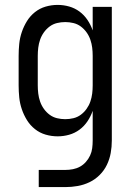

<svg xmlns="http://www.w3.org/2000/svg" viewBox="-20 -548 540 783"><path d="M138 215V145H246Q262 145 277.5 142Q293 139 306.5 131.5Q320 124 330.5 112Q341 100 347.5 86Q354 72 356 56.5Q358 41 358 25V-96Q350 -73 336.5 -53Q323 -33 304 -19Q285 -5 262 1.5Q239 8 215 8Q190 8 166 1Q142 -6 122.5 -21.5Q103 -37 90 -58Q77 -79 69 -102.5Q61 -126 58.5 -150.5Q56 -175 56 -200V-320Q56 -345 58.5 -369.5Q61 -394 69 -417.5Q77 -441 90 -462Q103 -483 122.5 -498.5Q142 -514 166 -521Q190 -528 215 -528Q239 -528 262 -521.5Q285 -515 304 -501Q323 -487 336.5 -467Q350 -447 358 -424V-520H436V25Q436 51 431.5 76Q427 101 416 124Q405 147 386.5 165.5Q368 184 345 195Q322 206 297 210.5Q272 215 246 215ZM246 -62Q263 -62 279.5 -66Q296 -70 309.5 -80Q323 -90 333 -104Q343 -118 348.5 -134Q354 -150 356 -166.5Q358 -183 358 -200V-320Q358 -337 356 -353.5Q354 -370 348.5 -386Q343 -402 333 -416Q323 -430 309.5 -440Q296 -450 279.5 -454Q263 -458 246 -458Q229 -458 212.5 -454Q196 -450 182.5 -440Q169 -430 159 -416Q149 -402 143.5 -386Q138 -370 136 -353.5Q134 -337 134 -320V-200Q134 -183 136 -166.5Q138 -150 143.5 -134Q149 -118 159 -104Q169 -90 182.5 -80Q196 -70 212.5 -66Q229 -62 246 -62Z"/></svg>

Font: HulyMono
Style: Regular
Weight: 400
Monospace: yes
Designer: Belleve Invis
Foundry: Belleve Invis
Version: Version 33.2.5; ttfautohint (v1.8.4)